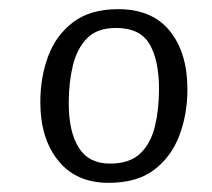

<svg xmlns="http://www.w3.org/2000/svg" viewBox="-20 -761 462 419"><path d="M217 -362Q146 -362 107 -410.5Q68 -459 68 -538Q68 -592 85 -638Q102 -684 139.5 -712.5Q177 -741 238 -741Q312 -741 350.5 -693.5Q389 -646 389 -566Q389 -512 371.5 -465.5Q354 -419 316.5 -390.5Q279 -362 217 -362ZM220 -404Q263 -404 286 -426Q309 -448 318 -485Q327 -522 327 -567Q327 -629 306.5 -664.5Q286 -700 233 -700Q192 -700 170 -677.5Q148 -655 139 -618Q130 -581 130 -536Q130 -473 152 -438.5Q174 -404 220 -404Z"/></svg>

Font: Literata 18pt Light
Style: Italic
Weight: 300
Italic angle: -2°
Designer: Latin by Veronika Burian and Jose Scaglione. Greek by Irene Vlachou. Cyrillic by Vera Evstafieva
Foundry: TypeTogether
Version: Version 3.103;gftools[0.9.29]